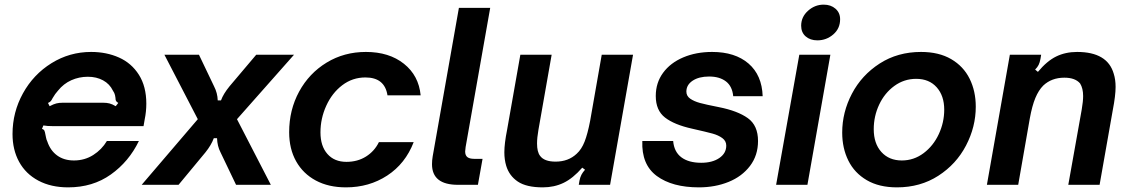

<svg xmlns="http://www.w3.org/2000/svg" viewBox="-20 -797 4871 828"><path d="M34 -219Q34 -313 79 -394.5Q124 -476 202 -524.5Q280 -573 373 -573Q439 -573 493 -549Q547 -525 579 -474.5Q611 -424 611 -350Q611 -316 604 -282L599 -253H243Q237 -253 210 -253Q183 -253 167 -256L161 -241Q169 -239 171.5 -233.5Q174 -228 176 -216Q177 -213 178.5 -204Q180 -195 184 -187Q197 -148 226.5 -126.5Q256 -105 299 -105Q345 -105 382 -128.5Q419 -152 441 -189H579Q536 -100 458 -44.5Q380 11 274 11Q200 11 145.5 -18Q91 -47 62.5 -99Q34 -151 34 -219ZM194 -339Q211 -348 223 -351Q235 -354 251 -354H424Q440 -354 452 -351Q464 -348 479 -339L490 -353Q482 -358 480 -362.5Q478 -367 478 -375Q478 -377 476 -386.5Q474 -396 467 -406Q453 -435 424.5 -450.5Q396 -466 359 -466Q321 -466 287.5 -451Q254 -436 230 -406Q218 -393 207 -374Q203 -366 199.5 -361.5Q196 -357 187 -353Z M591 0 833 -283 689 -561H838L903 -425Q918 -396 919 -364H933Q943 -392 970 -425L1085 -561H1248L1002 -283L1148 0H998L931 -140Q917 -167 916 -201H902Q891 -171 866 -140L750 0Z M1227 -227Q1227 -323 1270 -402Q1313 -481 1388.5 -527Q1464 -573 1558 -573Q1658 -573 1722 -522Q1786 -471 1794 -386H1651Q1639 -463 1556 -463Q1500 -463 1456 -429.5Q1412 -396 1387 -341Q1362 -286 1362 -226Q1362 -167 1392 -133Q1422 -99 1474 -99Q1522 -99 1558.5 -122Q1595 -145 1614 -184H1764Q1728 -91 1650 -40Q1572 11 1472 11Q1397 11 1342 -18.5Q1287 -48 1257 -101.5Q1227 -155 1227 -227Z M1955 0Q1843 0 1843 -89Q1843 -105 1846 -123L1959 -763H2094L1988 -163Q1986 -149 1986 -144Q1986 -127 1995.5 -119.5Q2005 -112 2025 -112H2061L2041 0Z M2163 -82Q2155 -109 2155 -140Q2155 -178 2167 -238L2224 -561H2359L2302 -237Q2296 -203 2296 -178Q2296 -142 2309 -125Q2327 -100 2376 -100Q2431 -100 2467 -134Q2488 -153 2501 -186Q2514 -219 2525 -276L2575 -561H2710L2611 0H2476L2479 -18Q2482 -33 2487.5 -43.5Q2493 -54 2503 -65L2491 -74Q2451 -28 2410.5 -8.5Q2370 11 2321 11Q2250 11 2213 -14Q2176 -39 2163 -82Z M2750 -189H2883Q2887 -142 2918.5 -118.5Q2950 -95 3004 -95Q3052 -95 3082 -115.5Q3112 -136 3112 -169Q3112 -189 3095 -201.5Q3078 -214 3052.5 -221Q3027 -228 2965 -242Q2888 -259 2848 -290Q2808 -321 2808 -383Q2808 -440 2839.5 -483Q2871 -526 2926.5 -549.5Q2982 -573 3051 -573Q3150 -573 3208 -523Q3266 -473 3269 -382H3142Q3138 -425 3110.5 -446Q3083 -467 3038 -467Q2994 -467 2967 -449Q2940 -431 2940 -402Q2940 -383 2956.5 -371.5Q2973 -360 2998.5 -353Q3024 -346 3080 -335Q3161 -319 3205 -287.5Q3249 -256 3249 -189Q3249 -127 3214.5 -81.5Q3180 -36 3122 -12.5Q3064 11 2994 11Q2879 11 2812.5 -38Q2746 -87 2750 -189Z M3462 0H3327L3427 -561H3561ZM3435 -686Q3435 -724 3464.5 -750.5Q3494 -777 3532 -777Q3563 -777 3583 -759.5Q3603 -742 3603 -714Q3603 -674 3573.5 -648.5Q3544 -623 3505 -623Q3474 -623 3454.5 -640Q3435 -657 3435 -686Z M3612 -225Q3612 -313 3654 -393Q3696 -473 3773.5 -523Q3851 -573 3952 -573Q4029 -573 4082 -542Q4135 -511 4161.5 -457.5Q4188 -404 4188 -337Q4188 -250 4146 -169.5Q4104 -89 4026.5 -39Q3949 11 3848 11Q3771 11 3718 -20Q3665 -51 3638.5 -104.5Q3612 -158 3612 -225ZM4052 -324Q4052 -384 4019.5 -420.5Q3987 -457 3931 -457Q3879 -457 3837 -426.5Q3795 -396 3771.5 -346Q3748 -296 3748 -240Q3748 -178 3781 -141.5Q3814 -105 3869 -105Q3921 -105 3963 -136.5Q4005 -168 4028.5 -218.5Q4052 -269 4052 -324Z M4236 0 4335 -561H4470L4467 -543Q4464 -527 4459 -517Q4454 -507 4444 -497L4456 -487Q4495 -534 4535 -553.5Q4575 -573 4625 -573Q4756 -573 4783 -479Q4791 -454 4791 -422Q4791 -385 4779 -323L4722 0H4587L4645 -325Q4651 -360 4651 -383Q4651 -416 4638 -437Q4617 -462 4570 -462Q4515 -462 4479 -428Q4459 -408 4445 -374.5Q4431 -341 4421 -286L4371 0Z"/></svg>

Font: Open Sauce Sans
Style: Bold Italic
Weight: 700
Italic angle: -10°
Designer: Alfredo Marco Pradil
Foundry: Creative Sauce Fz LLC
Version: Version 1.477